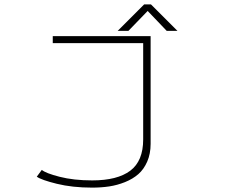

<svg xmlns="http://www.w3.org/2000/svg" viewBox="-20 -665 1090 877"><path d="M790.5 -524H741.5L654.5 -615L566.5 -524H517.5L638.5 -645H669.5ZM668 -500V-8Q668 37.5 652.5 73Q637 108.5 611.8 130.5Q586.5 152.5 551 166.8Q515.5 181 479 186.5Q442.5 192 401 192Q310.5 192 239.5 174.5Q168.5 157 148 142L171 111Q188 126 252.2 142.5Q316.5 159 401 159Q516 159 575 114.8Q634 70.5 634 -28V-468H221V-500Z"/></svg>

Font: League Mono Extended Thin
Style: Regular
Weight: 100
Width: 9
Designer: Tyler Finck
Foundry: The League of Moveable Type / Tyler Finck
Version: Version 2.210